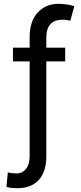

<svg xmlns="http://www.w3.org/2000/svg" viewBox="-20 -780 426 1013"><path d="M323.9 -528.4V-456H224.4V44Q224.4 126.1 184.3 169.6Q144.2 213.1 69.6 213.1Q54.7 213.1 41.4 211.6Q28.1 210.2 14.2 206L21.3 129.3Q28.8 132.5 46 133.7Q63.2 134.9 69.6 134.9Q98.4 134.9 117.4 110.8Q136.4 86.6 136.4 44V-456H48.3V-528.4H136.4V-582.4Q136.4 -668.7 179.3 -714.3Q222.3 -759.9 288.4 -759.9Q308.6 -759.9 333.5 -756.2Q358.3 -752.5 372.2 -747.2L350.9 -670.5Q343.4 -672.6 333.6 -674.4Q323.9 -676.1 311.1 -676.1Q224.4 -676.1 224.4 -582.4V-528.4Z"/></svg>

Font: Inter UI
Style: Regular
Weight: 400
Designer: Rasmus Andersson
Foundry: rsms
Version: 3.2;8d6f07862